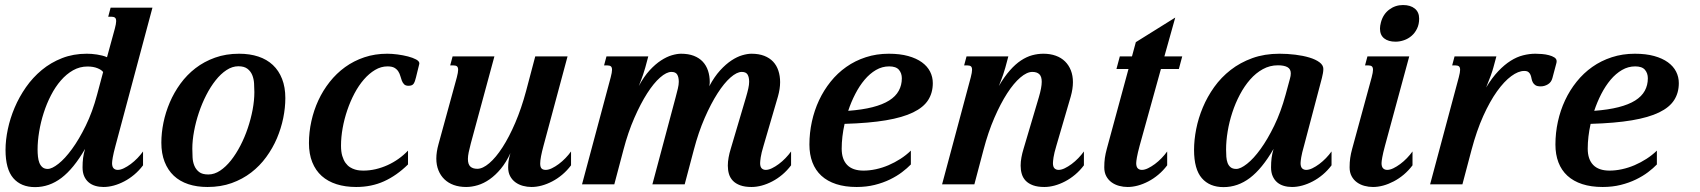

<svg xmlns="http://www.w3.org/2000/svg" viewBox="-20 -747 6888 778"><path d="M2.4 -139.6Q2.4 -179.2 11.7 -223.4Q21 -267.6 39.3 -310.8Q57.6 -354 85.2 -393.6Q112.8 -433.1 149.4 -463.4Q186 -493.7 231.7 -511.5Q277.3 -529.3 331.5 -529.3Q340.3 -529.3 351.1 -528.6Q361.8 -527.8 372.8 -526.1Q383.8 -524.4 394.5 -521.7Q405.3 -519 413.6 -515.1L445.3 -630.9Q450.7 -651.4 450.7 -661.1Q450.7 -671.9 445.8 -675.5Q440.9 -679.2 432.1 -679.2H418.5L428.2 -715.8H597.7L448.2 -157.2Q439.9 -126.5 437 -109.6Q434.1 -92.8 434.1 -85.9Q434.1 -71.3 440.4 -64.9Q446.8 -58.6 457 -58.6Q468.3 -58.6 481.9 -65.2Q495.6 -71.8 509.8 -82.3Q523.9 -92.8 536.9 -106.2Q549.8 -119.6 559.6 -133.3V-77.1Q543.5 -55.7 523.9 -39.3Q504.4 -22.9 483.4 -12Q462.4 -1 440.9 4.9Q419.4 10.7 399.4 10.7Q381.8 10.7 366.2 6.1Q350.6 1.5 339.1 -8.3Q327.6 -18.1 321 -33.2Q314.5 -48.3 314.5 -68.8Q314.5 -89.8 316.7 -106.9Q318.8 -124 324.7 -143.6Q278.3 -63.5 229 -26.1Q179.7 11.2 122.1 11.2Q65.4 11.2 33.9 -25.1Q2.4 -61.5 2.4 -139.6ZM173.3 -62.5Q190.4 -62.5 216.8 -83.3Q243.2 -104 271.7 -143.1Q300.3 -182.1 327.6 -238Q355 -293.9 373.5 -363.8L397.9 -455.1Q391.6 -463.9 374.8 -470.7Q357.9 -477.5 334.5 -477.5Q303.2 -477.5 276.1 -462.2Q249 -446.8 226.6 -420.9Q204.1 -395 186.5 -360.8Q168.9 -326.7 157 -289.3Q145 -252 138.7 -213.6Q132.3 -175.3 132.3 -141.1Q132.3 -126.5 133.8 -112.3Q135.3 -98.1 139.6 -87.2Q144 -76.2 152.1 -69.3Q160.2 -62.5 173.3 -62.5Z M1010.7 -374Q1010.7 -390.6 1009.5 -409.2Q1008.3 -427.7 1002 -443.1Q995.6 -458.5 982.4 -468.5Q969.2 -478.5 945.8 -478.5Q921.4 -478.5 897.9 -463.1Q874.5 -447.8 853.8 -421.6Q833 -395.5 815.7 -361.6Q798.3 -327.6 785.9 -290.5Q773.4 -253.4 766.4 -215.6Q759.3 -177.7 759.3 -144.5Q759.3 -127.4 760.3 -109.1Q761.2 -90.8 767.6 -75.4Q773.9 -60.1 786.9 -50Q799.8 -40 824.2 -40Q848.6 -40 871.8 -55.4Q895 -70.8 915.8 -96.9Q936.5 -123 954.1 -157Q971.7 -190.9 984.1 -228Q996.6 -265.1 1003.7 -302.7Q1010.7 -340.3 1010.7 -374ZM820.8 10.7Q777.8 10.7 743.2 -0.7Q708.5 -12.2 684.3 -34.9Q660.2 -57.6 647 -91.3Q633.8 -125 633.8 -168.9Q633.8 -208 642.3 -250Q650.9 -292 668 -332Q685.1 -372.1 711.2 -408Q737.3 -443.8 772.2 -470.7Q807.1 -497.6 851.3 -513.4Q895.5 -529.3 949.2 -529.3Q992.2 -529.3 1026.9 -517.8Q1061.5 -506.3 1085.7 -483.6Q1109.9 -460.9 1123 -427.2Q1136.2 -393.6 1136.2 -349.6Q1136.2 -310.5 1127.7 -268.6Q1119.1 -226.6 1102.1 -186.5Q1085 -146.5 1058.8 -110.6Q1032.7 -74.7 997.8 -47.9Q962.9 -21 918.7 -5.1Q874.5 10.7 820.8 10.7Z M1550.3 -478Q1523.9 -478 1499.8 -463.6Q1475.6 -449.2 1454.6 -425Q1433.6 -400.9 1416.5 -368.7Q1399.4 -336.4 1387.2 -300.5Q1375 -264.6 1368.4 -227.8Q1361.8 -190.9 1361.8 -156.7Q1361.8 -132.3 1366.9 -115.2Q1372.1 -98.1 1380.1 -86.9Q1388.2 -75.7 1398.4 -69.3Q1408.7 -63 1418.7 -60.1Q1428.7 -57.1 1437.5 -56.4Q1446.3 -55.7 1452.1 -55.7Q1477.5 -55.7 1502.4 -61.5Q1527.3 -67.4 1550.5 -77.9Q1573.7 -88.4 1594.7 -103.3Q1615.7 -118.2 1633.3 -136.7V-80.6Q1587.4 -35.6 1536.4 -12.5Q1485.4 10.7 1423.3 10.7Q1379.4 10.7 1344 -0.5Q1308.6 -11.7 1283.7 -33.9Q1258.8 -56.2 1245.4 -89.6Q1231.9 -123 1231.9 -167Q1231.9 -211.4 1241.7 -255.9Q1251.5 -300.3 1270 -340.3Q1288.6 -380.4 1315.9 -415Q1343.3 -449.7 1378.4 -475.1Q1413.6 -500.5 1456.5 -514.9Q1499.5 -529.3 1549.3 -529.3Q1567.9 -529.3 1590.6 -526.4Q1613.3 -523.4 1633.1 -518.3Q1652.8 -513.2 1666 -506.1Q1679.2 -499 1679.2 -490.2Q1679.2 -488.3 1678.7 -486.8L1665.5 -433.1Q1661.6 -416 1656 -407.7Q1650.4 -399.4 1635.3 -399.4Q1623.5 -399.4 1617.7 -405.3Q1611.8 -411.1 1608.4 -419.9Q1605 -428.7 1602.3 -438.7Q1599.6 -448.7 1594 -457.5Q1588.4 -466.3 1578.4 -472.2Q1568.4 -478 1550.3 -478Z M1831.1 -433.6Q1836.4 -454.1 1836.4 -463.9Q1836.4 -474.6 1831.5 -478.3Q1826.7 -481.9 1817.9 -481.9H1804.2L1814 -518.6H1983.4L1887.7 -165.5Q1882.3 -145.5 1879.2 -129.9Q1876 -114.3 1876 -103Q1876 -81.5 1885.7 -72.3Q1895.5 -63 1914.1 -63Q1936 -63 1962.6 -85.7Q1989.3 -108.4 2016.1 -149.9Q2043 -191.4 2067.9 -249.5Q2092.8 -307.6 2111.8 -378.4L2148.9 -518.6H2279.8L2182.6 -157.2Q2168.9 -106.9 2168.9 -84.5Q2168.9 -69.8 2174.6 -64.2Q2180.2 -58.6 2191.4 -58.6Q2202.6 -58.6 2216.3 -65.2Q2230 -71.8 2244.1 -82.3Q2258.3 -92.8 2271.2 -106.2Q2284.2 -119.6 2293.9 -133.3V-77.1Q2277.8 -55.7 2258.3 -39.3Q2238.8 -22.9 2217.8 -12Q2196.8 -1 2175.3 4.9Q2153.8 10.7 2133.8 10.7Q2116.2 10.7 2099.1 6.1Q2082 1.5 2068.6 -8.3Q2055.2 -18.1 2047.1 -33.2Q2039.1 -48.3 2039.1 -68.8Q2039.1 -79.1 2040.5 -92.5Q2042 -106 2048.3 -126.5Q2030.8 -88.9 2009.3 -63Q1987.8 -37.1 1964.1 -20.5Q1940.4 -3.9 1916 3.4Q1891.6 10.7 1869.1 10.7Q1841.3 10.7 1818.8 2.7Q1796.4 -5.4 1780.8 -20.5Q1765.1 -35.6 1756.6 -56.9Q1748 -78.1 1748 -104.5Q1748 -130.9 1756.8 -162.6Z M3074.2 -157.2Q3064.9 -126.5 3062.5 -109.6Q3060.1 -92.8 3060.1 -85.9Q3060.1 -71.3 3066.4 -64.9Q3072.8 -58.6 3083 -58.6Q3094.2 -58.6 3107.9 -65.2Q3121.6 -71.8 3135.7 -82.3Q3149.9 -92.8 3162.8 -106.2Q3175.8 -119.6 3185.5 -133.3V-77.1Q3169.4 -55.7 3149.9 -39.3Q3130.4 -22.9 3109.4 -12Q3088.4 -1 3066.9 4.9Q3045.4 10.7 3025.4 10.7Q2998 10.7 2979.5 3.9Q2960.9 -2.9 2949.7 -14.6Q2938.5 -26.4 2933.8 -42Q2929.2 -57.6 2929.2 -75.7Q2929.2 -91.8 2932.4 -109.1Q2935.5 -126.5 2940.9 -143.6L3002.9 -353Q3008.8 -373 3012.2 -388.4Q3015.6 -403.8 3015.6 -415.5Q3015.6 -434.1 3009.3 -444.8Q3002.9 -455.6 2985.8 -455.6Q2965.8 -455.6 2939.9 -432.9Q2914.1 -410.2 2887.5 -368.7Q2860.8 -327.1 2835.4 -269Q2810.1 -210.9 2791.5 -140.1L2754.4 0H2623.5L2717.8 -353Q2723.1 -373 2726.8 -388.4Q2730.5 -403.8 2730.5 -415.5Q2730.5 -434.1 2724.1 -444.8Q2717.8 -455.6 2700.7 -455.6Q2680.7 -455.6 2654.8 -432.9Q2628.9 -410.2 2602.3 -368.7Q2575.7 -327.1 2550.3 -269Q2524.9 -210.9 2506.3 -140.1L2469.2 0H2338.4L2454.6 -433.6Q2460 -454.1 2460 -463.9Q2460 -474.6 2455.1 -478.3Q2450.2 -481.9 2441.4 -481.9H2427.7L2437.5 -518.6H2606.9L2594.7 -473.1Q2592.3 -463.4 2585.7 -444.1Q2579.1 -424.8 2568.4 -398.4Q2589.4 -437 2612.5 -462.2Q2635.7 -487.3 2658.7 -502.2Q2681.6 -517.1 2702.6 -523.2Q2723.6 -529.3 2739.7 -529.3Q2769.5 -529.3 2791.5 -520.8Q2813.5 -512.2 2827.6 -497.1Q2841.8 -481.9 2848.9 -460.7Q2856 -439.5 2856 -414.1Q2856 -411.1 2855.5 -406.5Q2855 -401.9 2854 -397.5Q2874.5 -436 2897.9 -461.7Q2921.4 -487.3 2944.1 -502.2Q2966.8 -517.1 2987.8 -523.2Q3008.8 -529.3 3024.9 -529.3Q3054.7 -529.3 3076.7 -520.8Q3098.6 -512.2 3112.8 -497.1Q3127 -481.9 3134 -460.7Q3141.1 -439.5 3141.1 -414.1Q3141.1 -387.2 3132.3 -356Z M3259.8 -161.1Q3259.8 -208.5 3269.8 -254.2Q3279.8 -299.8 3298.8 -340.6Q3317.9 -381.3 3345.7 -416Q3373.5 -450.7 3409.2 -475.8Q3444.8 -501 3488.3 -515.1Q3531.7 -529.3 3581.5 -529.3Q3626.5 -529.3 3659.9 -520Q3693.4 -510.7 3715.6 -494.6Q3737.8 -478.5 3748.8 -456.8Q3759.8 -435.1 3759.8 -410.2Q3759.8 -371.1 3741 -341.6Q3722.2 -312 3679.9 -291.5Q3637.7 -271 3569.6 -259.5Q3501.5 -248 3402.3 -245.1Q3390.6 -192.4 3390.6 -144.5Q3390.6 -101.6 3412.8 -78.6Q3435.1 -55.7 3479 -55.7Q3503.4 -55.7 3529.3 -61.3Q3555.2 -66.9 3580.3 -77.6Q3605.5 -88.4 3628.7 -103.3Q3651.9 -118.2 3670.9 -136.7V-80.6Q3656.2 -65.4 3635 -49.3Q3613.8 -33.2 3586.2 -19.8Q3558.6 -6.3 3524.7 2.2Q3490.7 10.7 3451.2 10.7Q3404.3 10.7 3368.4 -1Q3332.5 -12.7 3308.3 -34.9Q3284.2 -57.1 3272 -89.1Q3259.8 -121.1 3259.8 -161.1ZM3634.3 -429.7Q3634.3 -450.2 3622.6 -464.1Q3610.8 -478 3583 -478Q3554.7 -478 3529.5 -463.4Q3504.4 -448.7 3483.4 -423.8Q3462.4 -398.9 3445.6 -366.2Q3428.7 -333.5 3417 -297.9Q3474.1 -302.2 3515.4 -312.7Q3556.6 -323.2 3583 -339.8Q3609.4 -356.4 3621.8 -379.2Q3634.3 -401.9 3634.3 -429.7Z M4260.7 -157.2Q4251.5 -126.5 4249 -109.6Q4246.6 -92.8 4246.6 -85.9Q4246.6 -71.3 4252.9 -64.9Q4259.3 -58.6 4269.5 -58.6Q4280.8 -58.6 4294.4 -65.2Q4308.1 -71.8 4322.3 -82.3Q4336.4 -92.8 4349.4 -106.2Q4362.3 -119.6 4372.1 -133.3V-77.1Q4356 -55.7 4336.4 -39.3Q4316.9 -22.9 4295.9 -12Q4274.9 -1 4253.4 4.9Q4231.9 10.7 4211.9 10.7Q4184.6 10.7 4166 3.9Q4147.5 -2.9 4136.2 -14.6Q4125 -26.4 4120.4 -42Q4115.7 -57.6 4115.7 -75.7Q4115.7 -91.8 4118.9 -109.1Q4122.1 -126.5 4127.4 -143.6L4189.5 -353Q4201.2 -392.6 4201.2 -415.5Q4201.2 -437 4191.4 -446.3Q4181.6 -455.6 4163.1 -455.6Q4141.1 -455.6 4114.5 -432.9Q4087.9 -410.2 4061 -368.7Q4034.2 -327.1 4009 -269Q3983.9 -210.9 3965.3 -140.1L3928.2 0H3797.4L3913.6 -433.6Q3918.9 -454.1 3918.9 -463.9Q3918.9 -474.6 3914.1 -478.3Q3909.2 -481.9 3900.4 -481.9H3886.7L3896.5 -518.6H4065.9L4053.7 -473.1Q4051.3 -463.4 4044.7 -444.1Q4038.1 -424.8 4027.3 -398.4Q4049.8 -436.5 4072.3 -461.9Q4094.7 -487.3 4117.4 -502.2Q4140.1 -517.1 4162.6 -523.2Q4185.1 -529.3 4208 -529.3Q4235.8 -529.3 4258.1 -521.2Q4280.3 -513.2 4295.7 -498Q4311 -482.9 4319.3 -461.7Q4327.6 -440.4 4327.6 -414.1Q4327.6 -387.2 4318.8 -356Z M4582.5 -576.2 4742.2 -675.8 4698.2 -518.6H4770.5L4756.8 -467.3H4684.1L4598.1 -157.2Q4589.8 -126.5 4586.9 -109.6Q4584 -92.8 4584 -85.9Q4584 -71.3 4590.3 -64.9Q4596.7 -58.6 4606.9 -58.6Q4618.2 -58.6 4631.8 -65.2Q4645.5 -71.8 4659.7 -82.3Q4673.8 -92.8 4686.8 -106.2Q4699.7 -119.6 4709.5 -133.3V-77.1Q4693.4 -55.7 4673.8 -39.3Q4654.3 -22.9 4633.3 -12Q4612.3 -1 4590.8 4.9Q4569.3 10.7 4549.3 10.7Q4531.7 10.7 4514.6 6.1Q4497.6 1.5 4484.1 -8.3Q4470.7 -18.1 4462.6 -33.2Q4454.6 -48.3 4454.6 -68.8Q4454.6 -89.8 4457 -106.9Q4459.5 -124 4464.8 -143.6L4552.7 -467.3H4503.9L4517.6 -518.6H4566.9Z M4989.3 -62.5Q5006.8 -62.5 5033.2 -83.3Q5059.6 -104 5087.9 -143.1Q5116.2 -182.1 5143.3 -237.8Q5170.4 -293.5 5189.5 -363.8L5207 -428.2Q5210.4 -439.9 5210.4 -449.7Q5210.4 -467.3 5196.8 -474.9Q5183.1 -482.4 5158.2 -482.4Q5125.5 -482.4 5097.2 -466.8Q5068.8 -451.2 5045.7 -424.8Q5022.5 -398.4 5004.2 -363.8Q4985.8 -329.1 4973.4 -291Q4960.9 -252.9 4954.6 -214.4Q4948.2 -175.8 4948.2 -141.1Q4948.2 -126 4949.2 -111.8Q4950.2 -97.7 4954.3 -86.7Q4958.5 -75.7 4966.8 -69.1Q4975.1 -62.5 4989.3 -62.5ZM4818.4 -139.6Q4818.4 -179.7 4827.1 -224.1Q4835.9 -268.6 4854 -311.8Q4872.1 -355 4900.1 -394.3Q4928.2 -433.6 4966.8 -463.6Q5005.4 -493.7 5054.7 -511.5Q5104 -529.3 5164.6 -529.3Q5196.8 -529.3 5228.5 -525.4Q5260.3 -521.5 5285.6 -513.9Q5311 -506.3 5326.7 -494.6Q5342.3 -482.9 5342.3 -467.8Q5342.3 -459.5 5340.6 -450.2Q5338.9 -440.9 5336.4 -430.7L5264.2 -157.2Q5255.4 -126.5 5252.7 -109.6Q5250 -92.8 5250 -85.9Q5250 -71.3 5256.3 -64.9Q5262.7 -58.6 5272.9 -58.6Q5284.2 -58.6 5297.9 -65.2Q5311.5 -71.8 5325.7 -82.3Q5339.8 -92.8 5352.8 -106.2Q5365.7 -119.6 5375.5 -133.3V-77.1Q5359.4 -55.7 5339.8 -39.3Q5320.3 -22.9 5299.3 -12Q5278.3 -1 5256.8 4.9Q5235.4 10.7 5215.3 10.7Q5197.8 10.7 5182.1 6.1Q5166.5 1.5 5155 -8.3Q5143.6 -18.1 5137 -33.2Q5130.4 -48.3 5130.4 -68.8Q5130.4 -89.8 5132.6 -106.9Q5134.8 -124 5140.6 -143.6Q5094.2 -63.5 5044.9 -26.1Q4995.6 11.2 4938 11.2Q4881.3 11.2 4849.9 -25.1Q4818.4 -61.5 4818.4 -139.6Z M5575.7 -656.7Q5584.5 -689.5 5609.1 -708Q5633.8 -726.6 5665 -726.6Q5695.3 -726.6 5712.9 -712.2Q5730.5 -697.8 5730.5 -671.4Q5730.5 -648.4 5721.9 -630.9Q5713.4 -613.3 5699.7 -601.6Q5686 -589.8 5668.9 -584Q5651.9 -578.1 5634.8 -578.1Q5605.5 -578.1 5588.6 -591.6Q5571.8 -605 5571.8 -631.3Q5571.8 -642.1 5575.7 -656.7ZM5538.1 -433.6Q5543.5 -454.1 5543.5 -463.9Q5543.5 -474.6 5538.6 -478.3Q5533.7 -481.9 5524.9 -481.9H5511.2L5521 -518.6H5690.4L5592.3 -157.2Q5584 -126.5 5581.1 -109.6Q5578.1 -92.8 5578.1 -85.9Q5578.1 -71.3 5584.5 -64.9Q5590.8 -58.6 5601.1 -58.6Q5612.3 -58.6 5626 -65.2Q5639.6 -71.8 5653.8 -82.3Q5668 -92.8 5680.9 -106.2Q5693.8 -119.6 5703.6 -133.3V-77.1Q5687.5 -55.7 5668 -39.3Q5648.4 -22.9 5627.4 -12Q5606.4 -1 5585 4.9Q5563.5 10.7 5543.5 10.7Q5525.9 10.7 5508.8 6.1Q5491.7 1.5 5478.3 -8.3Q5464.8 -18.1 5456.8 -33.2Q5448.7 -48.3 5448.7 -68.8Q5448.7 -89.8 5451.2 -106.9Q5453.6 -124 5459 -143.6Z M6156.2 -459.5Q6132.3 -459.5 6103.8 -438.5Q6075.2 -417.5 6046.1 -377Q6017.1 -336.4 5990.2 -276.9Q5963.4 -217.3 5942.9 -140.1L5905.8 0H5774.9L5891.1 -433.6Q5896.5 -454.1 5896.5 -463.9Q5896.5 -474.6 5891.6 -478.3Q5886.7 -481.9 5877.9 -481.9H5864.3L5874 -518.6H6043.5L6031.2 -473.1Q6028.8 -463.4 6020.8 -440.9Q6012.7 -418.5 6002 -392.6Q6025.9 -432.1 6051 -458.5Q6076.2 -484.9 6101.3 -500.7Q6126.5 -516.6 6151.9 -522.9Q6177.2 -529.3 6201.7 -529.3Q6213.4 -529.3 6228.3 -528.1Q6243.2 -526.9 6256.3 -523.4Q6269.5 -520 6278.6 -514.2Q6287.6 -508.3 6287.6 -499Q6287.6 -494.1 6286.1 -489.3L6270.5 -430.7Q6266.1 -413.6 6252.2 -405.3Q6238.3 -397 6223.1 -397Q6209 -397 6201.9 -401.6Q6194.8 -406.2 6191.2 -413.1Q6187.5 -419.9 6186 -428.2Q6184.6 -436.5 6181.9 -443.4Q6179.2 -450.2 6173.6 -454.8Q6168 -459.5 6156.2 -459.5Z M6282.7 -161.1Q6282.7 -208.5 6292.7 -254.2Q6302.7 -299.8 6321.8 -340.6Q6340.8 -381.3 6368.7 -416Q6396.5 -450.7 6432.1 -475.8Q6467.8 -501 6511.2 -515.1Q6554.7 -529.3 6604.5 -529.3Q6649.4 -529.3 6682.9 -520Q6716.3 -510.7 6738.5 -494.6Q6760.7 -478.5 6771.7 -456.8Q6782.7 -435.1 6782.7 -410.2Q6782.7 -371.1 6763.9 -341.6Q6745.1 -312 6702.9 -291.5Q6660.6 -271 6592.5 -259.5Q6524.4 -248 6425.3 -245.1Q6413.6 -192.4 6413.6 -144.5Q6413.6 -101.6 6435.8 -78.6Q6458 -55.7 6502 -55.7Q6526.4 -55.7 6552.2 -61.3Q6578.1 -66.9 6603.3 -77.6Q6628.4 -88.4 6651.6 -103.3Q6674.8 -118.2 6693.8 -136.7V-80.6Q6679.2 -65.4 6658 -49.3Q6636.7 -33.2 6609.1 -19.8Q6581.5 -6.3 6547.6 2.2Q6513.7 10.7 6474.1 10.7Q6427.2 10.7 6391.4 -1Q6355.5 -12.7 6331.3 -34.9Q6307.1 -57.1 6294.9 -89.1Q6282.7 -121.1 6282.7 -161.1ZM6657.2 -429.7Q6657.2 -450.2 6645.5 -464.1Q6633.8 -478 6606 -478Q6577.6 -478 6552.5 -463.4Q6527.3 -448.7 6506.3 -423.8Q6485.4 -398.9 6468.5 -366.2Q6451.7 -333.5 6439.9 -297.9Q6497.1 -302.2 6538.3 -312.7Q6579.6 -323.2 6606 -339.8Q6632.3 -356.4 6644.8 -379.2Q6657.2 -401.9 6657.2 -429.7Z"/></svg>

Font: Arian AMU Serif
Style: Bold Italic
Weight: 700
Italic angle: -15°
Designer: Ruben Hakobyan (Tarumian)
Foundry: Ruben Hakobyan (Tarumian)
Version: Version 1.002